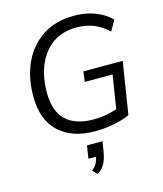

<svg xmlns="http://www.w3.org/2000/svg" viewBox="-139 -816 1004 1185"><g transform="rotate(-15 363.0 -223.0)"><path d="M391 9Q244 9 160 -69Q76 -147 76 -296Q76 -420 120.5 -514Q165 -608 248 -661Q331 -714 446 -714Q522 -714 583 -690Q644 -666 682 -626L644 -560Q602 -600 553 -620Q504 -640 441 -640Q354 -640 292 -597Q230 -554 196.5 -477Q163 -400 163 -298Q163 -179 223.5 -121.5Q284 -64 400 -64Q443 -64 479.5 -71Q516 -78 550 -89L584 -302H406L415 -367H666L613 -34Q572 -15 511.5 -3Q451 9 391 9ZM337 268 308 239Q331 220 340 202.5Q349 185 354 162H305L318 80H417L406 148Q400 187 384.5 216.5Q369 246 337 268Z"/></g></svg>

Font: Nunito Sans
Style: Italic
Weight: 400
Italic angle: -9°
Designer: Vernon Adams
Foundry: Vernon Adams
Version: Version 3.006; ttfautohint (v1.8.3)